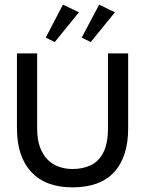

<svg xmlns="http://www.w3.org/2000/svg" viewBox="-20 -793 626 827"><path d="M292 14Q176 14 114.5 -52.5Q53 -119 53 -240V-563H140V-241Q140 -192 152.5 -158.5Q165 -125 186 -104.5Q207 -84 234.5 -74.5Q262 -65 292 -65Q337 -65 371.5 -81.5Q406 -98 425.5 -137Q445 -176 445 -241V-563H532V-240Q532 -117 471.5 -51.5Q411 14 292 14ZM177 -631 251 -773 320 -740 216 -612ZM332 -631 407 -773 475 -740 371 -612Z"/></svg>

Font: Darker Grotesque SemiBold
Style: Regular
Weight: 600
Designer: Gabriel Lam
Foundry: TypeRant
Version: Version 1.000;gftools[0.9.28]